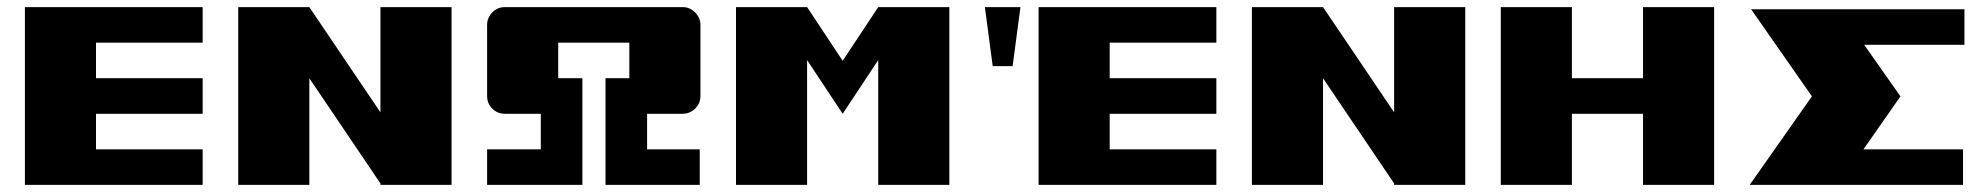

<svg xmlns="http://www.w3.org/2000/svg" viewBox="-20 -520 5591 540"><path d="M50 -500H550V-400H250V-300H550V-200H250V-100H550V0H50Z M650 -500H850L1050 -204V-500H1250V0H1050V-4L850 -300V0H650Z M1350 0V-100H1501V-200H1400Q1379 -200 1364.5 -214.5Q1350 -229 1350 -250V-450Q1350 -470 1364.5 -485Q1379 -500 1400 -500H1900Q1920 -500 1935 -485Q1950 -470 1950 -450V-250Q1950 -229 1935 -214.5Q1920 -200 1900 -200H1800V-100H1948V0H1683V-300H1750V-400H1550V-300H1618V0Z M2450 -500H2650V0H2450V-351L2350 -200L2250 -351V0H2050V-500H2250L2350 -349Z M2901 -500H3401V-400H3101V-300H3401V-200H3101V-100H3401V0H2901ZM2750 -500H2850L2828 -334H2772Z M3501 -500H3701L3901 -204V-500H4101V0H3901V-4L3701 -300V0H3501Z M4201 -500H4401V-300H4601V-500H4801V0H4601V-200H4401V0H4201Z M5221 -100H5501V0H4901L5076 -249L4905 -494H5505V-394H5223L5325 -249Z"/></svg>

Font: Tokeely Brookings
Style: Regular
Weight: 400
Designer: Peter Wiegel
Foundry: Peter Wiegel
Version: Version 2.001